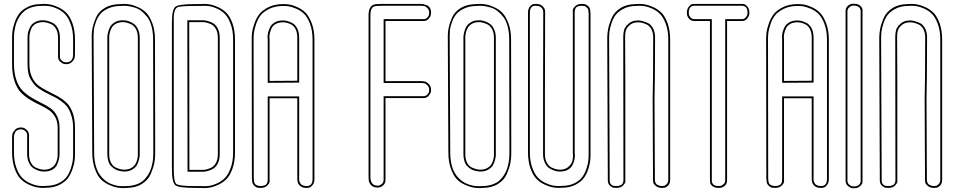

<svg xmlns="http://www.w3.org/2000/svg" viewBox="-20 -815 5129 1032"><path d="M200 -793Q206 -794 215 -794Q232 -794 249.5 -791Q267 -788 292.5 -776.5Q318 -765 337 -746Q356 -727 369.5 -689.5Q383 -652 383 -602V-524Q383 -515 381.5 -505.5Q380 -496 368 -483Q356 -470 335 -470Q330 -470 323 -471.5Q316 -473 304 -483Q292 -493 292 -511V-524V-612Q292 -640 281.5 -659Q271 -678 255 -685Q239 -692 229.5 -694Q220 -696 212 -696H210Q187 -696 171 -686.5Q155 -677 148.5 -661.5Q142 -646 140 -635Q138 -624 138 -613V-608V-471Q138 -430 151.5 -401Q165 -372 186.5 -355.5Q208 -339 234 -326.5Q260 -314 286.5 -299.5Q313 -285 334.5 -266Q356 -247 369.5 -212Q383 -177 383 -128V1V13Q383 30 381 48.5Q379 67 369.5 94.5Q360 122 345 142.5Q330 163 299.5 178.5Q269 194 228 194Q222 195 213 195Q196 195 178.5 192Q161 189 135.5 177.5Q110 166 91 147Q72 128 58.5 90.5Q45 53 45 3V-75Q45 -84 46.5 -93.5Q48 -103 60 -116.5Q72 -130 93 -130Q98 -130 105 -128.5Q112 -127 124 -116.5Q136 -106 136 -88V-75V13Q136 41 146.5 60Q157 79 173 86Q189 93 198.5 95Q208 97 216 97H218Q237 97 251 90Q265 83 272.5 73.5Q280 64 284 51.5Q288 39 289 30.5Q290 22 290 14V9V-128Q290 -162 276.5 -186Q263 -210 241.5 -224.5Q220 -239 194 -251Q168 -263 141.5 -279Q115 -295 93.5 -316.5Q72 -338 58.5 -377.5Q45 -417 45 -470V-471V-600V-612Q45 -629 47 -647.5Q49 -666 58.5 -693.5Q68 -721 83 -741.5Q98 -762 128.5 -777.5Q159 -793 200 -793ZM202 -783H201H200Q172 -783 149.5 -775.5Q127 -768 112.5 -756.5Q98 -745 87 -729Q76 -713 70 -697.5Q64 -682 60.5 -664.5Q57 -647 56 -635Q55 -623 55 -612V-480V-473Q55 -421 68.5 -383.5Q82 -346 103.5 -325.5Q125 -305 151 -289.5Q177 -274 203.5 -261Q230 -248 251.5 -233Q273 -218 286.5 -191.5Q300 -165 300 -128V9Q300 10 300 14Q300 25 297.5 37.5Q295 50 288 67.5Q281 85 263 96Q245 107 218 107H216Q210 107 202 106Q194 105 179.5 99.5Q165 94 154 85Q143 76 134.5 57Q126 38 126 13V-88Q126 -101 117.5 -109Q109 -117 103 -118.5Q97 -120 93 -120Q55 -119 55 -75V3Q55 51 68 86.5Q81 122 98.5 140Q116 158 140 169Q164 180 180 182.5Q196 185 213 185L226 184H227H228Q266 184 294.5 170Q323 156 337.5 136.5Q352 117 360.5 91Q369 65 371 47.5Q373 30 373 13V-128Q373 -162 365 -189Q357 -216 347.5 -232Q338 -248 318 -264Q298 -280 285.5 -287Q273 -294 248 -306Q228 -316 217.5 -321.5Q207 -327 190.5 -338Q174 -349 165 -360Q156 -371 146 -387Q136 -403 132 -424Q128 -445 128 -471V-608Q128 -609 128 -613Q128 -622 129 -631Q130 -640 135 -654Q140 -668 148 -679Q156 -690 172 -698Q188 -706 210 -706H212Q221 -706 232 -703.5Q243 -701 261 -693Q279 -685 290.5 -664Q302 -643 302 -612V-511Q302 -498 311 -490Q320 -482 325.5 -481Q331 -480 335 -480Q373 -480 373 -524V-602Q373 -650 360 -685.5Q347 -721 329.5 -739Q312 -757 288 -768Q264 -779 248 -781.5Q232 -784 215 -784Z M473 -614V-623Q473 -644 477.5 -666Q482 -688 495.5 -720Q509 -752 543.5 -772.5Q578 -793 629 -793Q635 -794 644 -794Q661 -794 678.5 -791Q696 -788 722 -776.5Q748 -765 766.5 -746Q785 -727 799 -689.5Q813 -652 813 -602L814 -75V2V13Q814 36 809.5 60.5Q805 85 791 118.5Q777 152 743 173.5Q709 195 659 195Q653 196 644 196Q627 196 609.5 193Q592 190 566 178.5Q540 167 521.5 148Q503 129 489.5 91.5Q476 54 476 4ZM648 97Q670 97 685.5 88Q701 79 708 66.5Q715 54 718 41Q721 28 721 19V10V-75V-612Q721 -640 710.5 -659Q700 -678 684 -685Q668 -692 658.5 -694Q649 -696 641 -696H640Q618 -696 602.5 -687Q587 -678 580 -665Q573 -652 570 -639Q567 -626 567 -617V-608V-202V14Q567 42 577 60.5Q587 79 603.5 86Q620 93 629.5 95Q639 97 647 97ZM483 -614 486 4Q486 39 492.5 67Q499 95 509.5 113.5Q520 132 535 146Q550 160 564 167.5Q578 175 594.5 179.5Q611 184 622 185Q633 186 644 186L657 185H658H659Q687 185 709.5 177.5Q732 170 746.5 158.5Q761 147 772 130.5Q783 114 789 98.5Q795 83 798.5 65.5Q802 48 803 36Q804 24 804 13V-75L803 -602Q803 -642 794.5 -673.5Q786 -705 771 -724Q756 -743 739.5 -756Q723 -769 703.5 -774.5Q684 -780 670.5 -782Q657 -784 644 -784L631 -783H630H629Q590 -783 561 -769.5Q532 -756 517.5 -737.5Q503 -719 494.5 -694Q486 -669 484.5 -653.5Q483 -638 483 -623ZM648 107H647Q642 107 636 106Q630 105 618.5 102.5Q607 100 597.5 94Q588 88 578 78.5Q568 69 562.5 52Q557 35 557 14V-608Q557 -612 557 -618.5Q557 -625 561 -642Q565 -659 572.5 -672Q580 -685 597.5 -695.5Q615 -706 640 -706H641Q647 -706 655 -705Q663 -704 677.5 -698.5Q692 -693 703 -684Q714 -675 722.5 -656Q731 -637 731 -612V10Q731 14 731 20.5Q731 27 727 43.5Q723 60 715.5 73Q708 86 690.5 96.5Q673 107 648 107Z M904 2V-600V-690Q904 -764 922.5 -778.5Q941 -793 1029 -793H1060Q1066 -794 1075 -794Q1092 -794 1109.5 -791Q1127 -788 1152.5 -776.5Q1178 -765 1197 -746Q1216 -727 1229.5 -689.5Q1243 -652 1243 -602V4Q1243 54 1229.5 91.5Q1216 129 1197 148Q1178 167 1152.5 178.5Q1127 190 1109.5 193Q1092 196 1075 196L1060 195H1029Q941 195 922.5 180.5Q904 166 904 92ZM997 -696 998 98H1070H1071Q1079 98 1088.5 96Q1098 94 1114 87Q1130 80 1140.5 61Q1151 42 1151 14V-369V-390V-612Q1151 -640 1140.5 -659Q1130 -678 1114 -685Q1098 -692 1088.5 -694Q1079 -696 1071 -696H1070ZM914 92Q914 162 927.5 173.5Q941 185 1019 185Q1026 185 1029 185H1061H1062Q1067 186 1075 186Q1092 186 1108 183.5Q1124 181 1148 170Q1172 159 1189.5 141Q1207 123 1220 87.5Q1233 52 1233 4V-602Q1233 -650 1220 -685.5Q1207 -721 1189.5 -739Q1172 -757 1148 -768Q1124 -779 1108 -781.5Q1092 -784 1075 -784L1062 -783H1061H1029Q949 -783 934 -776Q916 -767 914 -725Q914 -715 914 -690ZM987 -706H1071Q1080 -706 1091 -703.5Q1102 -701 1120 -693Q1138 -685 1149.5 -664Q1161 -643 1161 -612V14Q1161 45 1149.5 66Q1138 87 1120 95Q1102 103 1091 105.5Q1080 108 1071 108H988Z M1578 -381V-612Q1578 -640 1568.5 -658.5Q1559 -677 1544 -684Q1529 -691 1520 -693Q1511 -695 1502 -695H1500Q1477 -695 1461 -685.5Q1445 -676 1439 -661.5Q1433 -647 1430.5 -636Q1428 -625 1428 -614L1429 -608V-380ZM1502 -793H1506Q1519 -793 1534 -791Q1549 -789 1575 -778Q1601 -767 1620.5 -748.5Q1640 -730 1655 -691.5Q1670 -653 1670 -602V147Q1670 167 1661 178.5Q1652 190 1644.5 192.5Q1637 195 1629 195H1627Q1605 195 1593 184Q1581 173 1580 162L1578 151V-287H1429V151Q1430 156 1429 163.5Q1428 171 1416 183Q1404 195 1380 195H1379Q1372 195 1364 193.5Q1356 192 1345.5 182Q1335 172 1335 154L1334 144L1333 -600V-607Q1333 -623 1335 -640.5Q1337 -658 1347 -687.5Q1357 -717 1373.5 -738.5Q1390 -760 1423.5 -776.5Q1457 -793 1502 -793ZM1588 -371 1419 -370V-606Q1418 -610 1418 -614Q1418 -625 1420.5 -637.5Q1423 -650 1430.5 -666.5Q1438 -683 1456 -694Q1474 -705 1500 -705H1502Q1511 -705 1522 -702.5Q1533 -700 1549.5 -692Q1566 -684 1577 -663.5Q1588 -643 1588 -612ZM1502 -783Q1459 -783 1427.5 -767.5Q1396 -752 1380.5 -732Q1365 -712 1356 -684Q1347 -656 1345 -639.5Q1343 -623 1343 -607V-600L1344 143L1345 154Q1345 164 1349 171Q1353 178 1359.5 180.5Q1366 183 1370.5 184Q1375 185 1379 185H1380Q1393 185 1402 181.5Q1411 178 1414 172Q1417 166 1418 162Q1419 158 1419 154V152V-297H1588V151Q1588 153 1588 155Q1588 157 1590.5 163Q1593 169 1596.5 173.5Q1600 178 1608 181.5Q1616 185 1627 185H1629Q1660 185 1660 147V-602Q1660 -651 1646 -687.5Q1632 -724 1613.5 -741.5Q1595 -759 1570.5 -769Q1546 -779 1532.5 -781Q1519 -783 1506 -783Z M2037 -794H2059ZM2034 -794H2037ZM2034 -794H2037H2059H2242Q2243 -794 2244 -794Q2250 -794 2256.5 -792.5Q2263 -791 2273.5 -787Q2284 -783 2290.5 -772.5Q2297 -762 2297 -746Q2297 -741 2295.5 -733.5Q2294 -726 2284 -714Q2274 -702 2256 -702H2222H2063H2052V-379H2059H2195H2200H2242H2244Q2253 -379 2263 -377Q2273 -375 2285 -363Q2297 -351 2297 -331Q2297 -326 2295.5 -319Q2294 -312 2284 -300Q2274 -288 2256 -288H2222H2063H2052V91V105V152Q2052 170 2041 180Q2030 190 2020 192L2009 193Q1986 193 1974 179.5Q1962 166 1962 152L1961 138V117V96V91V51V-650V-691V-696V-738Q1963 -793 2007 -793H2008ZM2037 -784H2059ZM2034 -784H2037ZM2034 -784 2008 -783H2007Q1988 -783 1980 -772Q1972 -761 1971 -738V138Q1971 141 1971 144Q1971 147 1973 154.5Q1975 162 1978.5 168Q1982 174 1990 178.5Q1998 183 2009 183Q2013 183 2018.5 182Q2024 181 2033 173Q2042 165 2042 152V-298H2256Q2269 -298 2277 -307Q2285 -316 2286 -321.5Q2287 -327 2287 -331Q2287 -347 2277.5 -356.5Q2268 -366 2260 -367.5Q2252 -369 2244 -369H2042V-712H2256Q2269 -712 2277 -721Q2285 -730 2286 -736Q2287 -742 2287 -746Q2287 -762 2277.5 -771.5Q2268 -781 2260 -782.5Q2252 -784 2244 -784Q2243 -784 2242 -784Z M2387 -614V-623Q2387 -644 2391.5 -666Q2396 -688 2409.5 -720Q2423 -752 2457.5 -772.5Q2492 -793 2543 -793Q2549 -794 2558 -794Q2575 -794 2592.5 -791Q2610 -788 2636 -776.5Q2662 -765 2680.5 -746Q2699 -727 2713 -689.5Q2727 -652 2727 -602L2728 -75V2V13Q2728 36 2723.5 60.5Q2719 85 2705 118.5Q2691 152 2657 173.5Q2623 195 2573 195Q2567 196 2558 196Q2541 196 2523.5 193Q2506 190 2480 178.5Q2454 167 2435.5 148Q2417 129 2403.5 91.5Q2390 54 2390 4ZM2562 97Q2584 97 2599.5 88Q2615 79 2622 66.5Q2629 54 2632 41Q2635 28 2635 19V10V-75V-612Q2635 -640 2624.5 -659Q2614 -678 2598 -685Q2582 -692 2572.5 -694Q2563 -696 2555 -696H2554Q2532 -696 2516.5 -687Q2501 -678 2494 -665Q2487 -652 2484 -639Q2481 -626 2481 -617V-608V-202V14Q2481 42 2491 60.5Q2501 79 2517.5 86Q2534 93 2543.5 95Q2553 97 2561 97ZM2397 -614 2400 4Q2400 39 2406.5 67Q2413 95 2423.5 113.5Q2434 132 2449 146Q2464 160 2478 167.5Q2492 175 2508.5 179.5Q2525 184 2536 185Q2547 186 2558 186L2571 185H2572H2573Q2601 185 2623.5 177.5Q2646 170 2660.5 158.5Q2675 147 2686 130.5Q2697 114 2703 98.5Q2709 83 2712.5 65.5Q2716 48 2717 36Q2718 24 2718 13V-75L2717 -602Q2717 -642 2708.5 -673.5Q2700 -705 2685 -724Q2670 -743 2653.5 -756Q2637 -769 2617.5 -774.5Q2598 -780 2584.5 -782Q2571 -784 2558 -784L2545 -783H2544H2543Q2504 -783 2475 -769.5Q2446 -756 2431.5 -737.5Q2417 -719 2408.5 -694Q2400 -669 2398.5 -653.5Q2397 -638 2397 -623ZM2562 107H2561Q2556 107 2550 106Q2544 105 2532.5 102.5Q2521 100 2511.5 94Q2502 88 2492 78.5Q2482 69 2476.5 52Q2471 35 2471 14V-608Q2471 -612 2471 -618.5Q2471 -625 2475 -642Q2479 -659 2486.5 -672Q2494 -685 2511.5 -695.5Q2529 -706 2554 -706H2555Q2561 -706 2569 -705Q2577 -704 2591.5 -698.5Q2606 -693 2617 -684Q2628 -675 2636.5 -656Q2645 -637 2645 -612V10Q2645 14 2645 20.5Q2645 27 2641 43.5Q2637 60 2629.5 73Q2622 86 2604.5 96.5Q2587 107 2562 107Z M3001 194Q2995 195 2986 195Q2969 195 2951.5 192Q2934 189 2908.5 177.5Q2883 166 2864 147Q2845 128 2831.5 90.5Q2818 53 2818 3V-746Q2818 -766 2826.5 -777.5Q2835 -789 2842.5 -791.5Q2850 -794 2858 -794H2861Q2883 -794 2895 -783Q2907 -772 2909 -761L2910 -750L2909 -312V-194V13Q2909 41 2919.5 60Q2930 79 2946 86Q2962 93 2971.5 95Q2981 97 2989 97H2991Q3019 97 3036 81Q3053 65 3056.5 50Q3060 35 3060 19L3059 9V-194V-343V-750Q3058 -755 3059 -762.5Q3060 -770 3072 -782Q3084 -794 3108 -794H3109Q3116 -794 3124 -792.5Q3132 -791 3142.5 -781Q3153 -771 3153 -753L3154 -743V1V15Q3154 33 3152 51.5Q3150 70 3141 97Q3132 124 3116.5 144Q3101 164 3071 179Q3041 194 3001 194ZM2999 184H3000H3001Q3039 184 3066.5 170.5Q3094 157 3108.5 138Q3123 119 3131.5 93.5Q3140 68 3142 50.5Q3144 33 3144 15V-742L3143 -752V-753Q3143 -766 3135 -773.5Q3127 -781 3121 -782.5Q3115 -784 3109 -784H3108Q3095 -784 3086 -780.5Q3077 -777 3074 -771Q3071 -765 3070 -761Q3069 -757 3069 -753V-751V8Q3070 13 3070 19Q3070 31 3067.5 43.5Q3065 56 3057.5 71.5Q3050 87 3033 97Q3016 107 2991 107H2989Q2983 107 2975 106Q2967 105 2952.5 99.5Q2938 94 2927 85Q2916 76 2907.5 57Q2899 38 2899 13V-322L2900 -750Q2900 -751 2900 -751.5Q2900 -752 2899.5 -754.5Q2899 -757 2898.5 -759.5Q2898 -762 2896.5 -765Q2895 -768 2893 -770.5Q2891 -773 2888 -775.5Q2885 -778 2881.5 -780Q2878 -782 2872.5 -783Q2867 -784 2861 -784H2858Q2828 -784 2828 -746V3Q2828 51 2841 86.5Q2854 122 2871.5 140Q2889 158 2913 169Q2937 180 2953 182.5Q2969 185 2986 185Z M3488 -284 3490 -405 3491 -612Q3491 -640 3481 -658.5Q3471 -677 3454.5 -684Q3438 -691 3428.5 -693Q3419 -695 3411 -695H3409Q3381 -695 3364 -679.5Q3347 -664 3343.5 -649Q3340 -634 3340 -618V-611L3341 -405V-256V151Q3342 156 3341 163.5Q3340 171 3328 183Q3316 195 3292 195H3291Q3284 195 3276 193.5Q3268 192 3257.5 182Q3247 172 3247 154V146L3244 -600V-611Q3244 -634 3248.5 -658.5Q3253 -683 3267 -716.5Q3281 -750 3315 -771.5Q3349 -793 3399 -793Q3405 -794 3414 -794Q3431 -794 3448.5 -791Q3466 -788 3491.5 -776.5Q3517 -765 3536 -746Q3555 -727 3568.5 -689.5Q3582 -652 3582 -602V152Q3582 171 3571.5 182Q3561 193 3550 194L3539 195Q3517 195 3505 184.5Q3493 174 3491.5 167Q3490 160 3490 154ZM3498 -284 3500 150Q3500 184 3539 185Q3544 185 3549.5 184Q3555 183 3563.5 174.5Q3572 166 3572 152V-602Q3572 -650 3559 -685.5Q3546 -721 3528.5 -739Q3511 -757 3487 -768Q3463 -779 3447 -781.5Q3431 -784 3414 -784L3401 -783H3400H3399Q3361 -783 3332.5 -768.5Q3304 -754 3289.5 -735Q3275 -716 3266.5 -689.5Q3258 -663 3256 -645.5Q3254 -628 3254 -611V-600L3257 146V154Q3257 185 3291 185H3292Q3305 185 3314 181.5Q3323 178 3326 172Q3329 166 3330 162Q3331 158 3331 154V152L3330 -610V-618Q3330 -635 3334 -652Q3338 -669 3357.5 -687Q3377 -705 3409 -705H3411Q3420 -705 3430.5 -702.5Q3441 -700 3459.5 -692.5Q3478 -685 3489.5 -664Q3501 -643 3501 -612L3500 -405Q3498 -289 3498 -284Z M3966 -794H3968Q3975 -794 3982 -792Q3989 -790 3998.5 -778Q4008 -766 4008 -746Q4008 -741 4006.5 -733.5Q4005 -726 3995 -714Q3985 -702 3967 -702H3932H3888V93V107V154Q3888 172 3877 182Q3866 192 3855 194L3844 195Q3821 195 3809 185Q3797 175 3797 165L3796 155V119V98V93V53V-649V-690V-694V-702H3774H3760H3713Q3695 -702 3685 -713Q3675 -724 3673 -735L3672 -746Q3672 -766 3681.5 -778Q3691 -790 3698 -792Q3705 -794 3712 -794H3714H3745H3748H3769H3906H3911H3932ZM3748 -794H3769ZM3712 -784Q3682 -784 3682 -746Q3682 -742 3683 -736Q3684 -730 3692 -721Q3700 -712 3713 -712H3806V155V156Q3806 157 3806 157.5Q3806 158 3806 160Q3806 162 3806.5 163.5Q3807 165 3808 167Q3809 169 3810 171Q3811 173 3813 175.5Q3815 178 3818 179.5Q3821 181 3824.5 182.5Q3828 184 3833 184.5Q3838 185 3844 185Q3848 185 3854 184Q3860 183 3869 175Q3878 167 3878 154V-712H3967Q3980 -712 3988 -721Q3996 -730 3997 -736Q3998 -742 3998 -746Q3998 -784 3968 -784ZM3748 -784H3769Z M4343 -381V-612Q4343 -640 4333.5 -658.5Q4324 -677 4309 -684Q4294 -691 4285 -693Q4276 -695 4267 -695H4265Q4242 -695 4226 -685.5Q4210 -676 4204 -661.5Q4198 -647 4195.5 -636Q4193 -625 4193 -614L4194 -608V-380ZM4267 -793H4271Q4284 -793 4299 -791Q4314 -789 4340 -778Q4366 -767 4385.5 -748.5Q4405 -730 4420 -691.5Q4435 -653 4435 -602V147Q4435 167 4426 178.5Q4417 190 4409.5 192.5Q4402 195 4394 195H4392Q4370 195 4358 184Q4346 173 4345 162L4343 151V-287H4194V151Q4195 156 4194 163.5Q4193 171 4181 183Q4169 195 4145 195H4144Q4137 195 4129 193.5Q4121 192 4110.5 182Q4100 172 4100 154L4099 144L4098 -600V-607Q4098 -623 4100 -640.5Q4102 -658 4112 -687.5Q4122 -717 4138.5 -738.5Q4155 -760 4188.5 -776.5Q4222 -793 4267 -793ZM4353 -371 4184 -370V-606Q4183 -610 4183 -614Q4183 -625 4185.5 -637.5Q4188 -650 4195.5 -666.5Q4203 -683 4221 -694Q4239 -705 4265 -705H4267Q4276 -705 4287 -702.5Q4298 -700 4314.5 -692Q4331 -684 4342 -663.5Q4353 -643 4353 -612ZM4267 -783Q4224 -783 4192.5 -767.5Q4161 -752 4145.5 -732Q4130 -712 4121 -684Q4112 -656 4110 -639.5Q4108 -623 4108 -607V-600L4109 143L4110 154Q4110 164 4114 171Q4118 178 4124.5 180.5Q4131 183 4135.5 184Q4140 185 4144 185H4145Q4158 185 4167 181.5Q4176 178 4179 172Q4182 166 4183 162Q4184 158 4184 154V152V-297H4353V151Q4353 153 4353 155Q4353 157 4355.5 163Q4358 169 4361.5 173.5Q4365 178 4373 181.5Q4381 185 4392 185H4394Q4425 185 4425 147V-602Q4425 -651 4411 -687.5Q4397 -724 4378.5 -741.5Q4360 -759 4335.5 -769Q4311 -779 4297.5 -781Q4284 -783 4271 -783Z M4525 -693V-707V-719V-754Q4525 -772 4535.5 -782Q4546 -792 4557 -794L4568 -795Q4591 -795 4603 -784.5Q4615 -774 4616 -763V-752V-719V-698V-693V-652V54V95V99V121V155Q4616 160 4615.5 167Q4615 174 4603 185.5Q4591 197 4568 197Q4563 197 4556 195.5Q4549 194 4537 184Q4525 174 4525 156V121ZM4535 156Q4535 169 4544 177Q4553 185 4558.5 186Q4564 187 4568 187Q4580 187 4588 184Q4596 181 4599 176.5Q4602 172 4604.5 167Q4607 162 4606 159Q4605 156 4606 156V155V-752V-753Q4606 -755 4606 -757Q4606 -759 4604.5 -764.5Q4603 -770 4599.5 -774Q4596 -778 4588 -781.5Q4580 -785 4568 -785Q4564 -785 4558.5 -784Q4553 -783 4544 -775Q4535 -767 4535 -754Z M4950 -284 4952 -405 4953 -612Q4953 -640 4943 -658.5Q4933 -677 4916.5 -684Q4900 -691 4890.5 -693Q4881 -695 4873 -695H4871Q4843 -695 4826 -679.5Q4809 -664 4805.5 -649Q4802 -634 4802 -618V-611L4803 -405V-256V151Q4804 156 4803 163.5Q4802 171 4790 183Q4778 195 4754 195H4753Q4746 195 4738 193.5Q4730 192 4719.5 182Q4709 172 4709 154V146L4706 -600V-611Q4706 -634 4710.5 -658.5Q4715 -683 4729 -716.5Q4743 -750 4777 -771.5Q4811 -793 4861 -793Q4867 -794 4876 -794Q4893 -794 4910.5 -791Q4928 -788 4953.5 -776.5Q4979 -765 4998 -746Q5017 -727 5030.5 -689.5Q5044 -652 5044 -602V152Q5044 171 5033.5 182Q5023 193 5012 194L5001 195Q4979 195 4967 184.5Q4955 174 4953.5 167Q4952 160 4952 154ZM4960 -284 4962 150Q4962 184 5001 185Q5006 185 5011.5 184Q5017 183 5025.5 174.5Q5034 166 5034 152V-602Q5034 -650 5021 -685.5Q5008 -721 4990.5 -739Q4973 -757 4949 -768Q4925 -779 4909 -781.5Q4893 -784 4876 -784L4863 -783H4862H4861Q4823 -783 4794.5 -768.5Q4766 -754 4751.5 -735Q4737 -716 4728.5 -689.5Q4720 -663 4718 -645.5Q4716 -628 4716 -611V-600L4719 146V154Q4719 185 4753 185H4754Q4767 185 4776 181.5Q4785 178 4788 172Q4791 166 4792 162Q4793 158 4793 154V152L4792 -610V-618Q4792 -635 4796 -652Q4800 -669 4819.5 -687Q4839 -705 4871 -705H4873Q4882 -705 4892.5 -702.5Q4903 -700 4921.5 -692.5Q4940 -685 4951.5 -664Q4963 -643 4963 -612L4962 -405Q4960 -289 4960 -284Z"/></svg>

Font: Soda Fountain
Style: Outline
Weight: 400
Version: Version 1.0